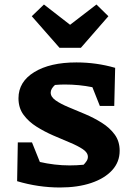

<svg xmlns="http://www.w3.org/2000/svg" viewBox="-20 -822 600 852"><path d="M246 10Q150 10 56 -18L59 -190H122L157 -103Q189 -96 222 -92Q255 -88 289 -88Q320 -88 351 -91Q358 -98 364 -107Q370 -116 370 -126Q370 -145 347.5 -160Q325 -175 290 -189.5Q255 -204 216 -221Q177 -238 142 -260Q107 -282 84.5 -312.5Q62 -343 62 -386Q62 -459 132 -502Q202 -545 319 -545Q408 -545 491 -521L487 -352H423L390 -435Q331 -447 267 -447Q247 -447 224 -445Q205 -428 205 -411Q205 -392 227 -376.5Q249 -361 284 -346.5Q319 -332 358 -315.5Q397 -299 432 -277Q467 -255 489 -225Q511 -195 511 -153Q511 -103 477.5 -66.5Q444 -30 384.5 -10Q325 10 246 10ZM244 -610 121 -750 175 -802 291 -712 408 -802 461 -750 339 -610Z"/></svg>

Font: Piazzolla SC
Style: Bold
Weight: 700
Designer: Juan Pablo del Peral
Foundry: Huerta Tipografica
Version: Version 1.330